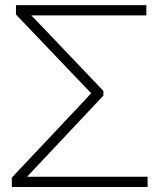

<svg xmlns="http://www.w3.org/2000/svg" viewBox="-20 -748 610 768"><path d="M27.3 0V-37.6L288.6 -314.9Q302.7 -329.6 316.7 -344.7Q330.6 -359.9 344.7 -375Q330.6 -389.6 316.7 -404.3Q302.7 -418.9 288.6 -433.6L43.9 -689.9V-727.5H565.4V-686.5H105Q117.7 -673.3 130.4 -660.2Q143.1 -647 155.8 -633.8L393.6 -384.3V-365.7L155.8 -112.8Q138.7 -94.7 121.8 -76.9Q105 -59.1 88.4 -41H570.3V0Z"/></svg>

Font: Inter Display ExtraLight
Style: Regular
Weight: 200
Designer: Rasmus Andersson
Foundry: rsms
Version: Version 4.000;git-a52131595